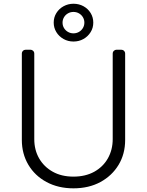

<svg xmlns="http://www.w3.org/2000/svg" viewBox="-20 -993 784 1025"><path d="M228.3 -21.3Q166.2 -54.7 131.4 -113.3Q96.6 -172.2 96.6 -245.7V-706.7Q96.6 -715.6 102.6 -721.6Q108.7 -727.6 117.5 -727.6H142.4Q150.9 -727.6 157 -721.6Q163 -715.6 163 -706.7V-250.4Q163 -192.5 188.9 -147.4Q215.2 -101.9 262.1 -76Q308.6 -50.1 372.2 -50.1Q435.7 -50.1 483 -76Q530.2 -102.3 555.8 -147.4Q581.7 -193.2 581.7 -250.4V-706.7Q581.7 -715.6 587.7 -721.6Q593.8 -727.6 602.3 -727.6H627.1Q636 -727.6 642 -721.6Q648.1 -715.6 648.1 -706.7V-245.7Q648.1 -171.5 613.3 -113.3Q578.1 -55 516.3 -21.3Q454.2 12.4 372.2 12.4Q290.8 12.4 228.3 -21.3ZM280.9 -923.3Q295.1 -946.4 319.4 -959.7Q343.8 -973 372.2 -973Q401.6 -973 425.8 -959.7Q449.9 -946.4 464 -923.3Q478 -900.2 478 -872.2Q478 -844.1 463.8 -821.4Q449.2 -797.9 425.2 -784.6Q401.3 -771.3 372.2 -771.3Q343.4 -771.3 319.2 -784.8Q294.7 -798.7 280.7 -821.7Q266.7 -844.8 266.7 -872.2Q266.7 -900.6 280.9 -923.3ZM372.2 -815Q388.1 -815 401.5 -822.6Q414.8 -830.3 422.6 -843.4Q430.4 -856.5 430.4 -872.2Q430.4 -888.1 422.6 -901.1Q414.8 -914.1 401.5 -921.7Q388.1 -929.3 372.2 -929.3Q356.2 -929.3 342.9 -921.7Q329.5 -914.1 321.7 -900.9Q313.9 -887.8 313.9 -872.2Q313.9 -856.2 321.7 -843.2Q329.5 -830.3 342.9 -822.6Q356.2 -815 372.2 -815Z"/></svg>

Font: DeltaSans Light
Style: Regular
Weight: 300
Designer: Rasmus Andersson
Foundry: rsms
Version: Version 3.012